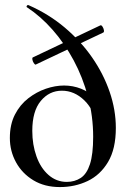

<svg xmlns="http://www.w3.org/2000/svg" viewBox="-20 -746 510 779"><path d="M378 -225Q363 -299 322.5 -338.5Q282 -378 231 -378Q180 -378 145.5 -336.5Q111 -295 111 -215Q111 -159 128 -111.5Q145 -64 177 -36Q209 -8 251 -8Q283 -8 307.5 -24Q332 -40 345 -80Q358 -120 358 -191Q358 -274 337 -353Q316 -432 279 -501Q242 -570 193.5 -625Q145 -680 90 -716Q86 -718 89 -722.5Q92 -727 96 -725Q178 -689 243 -634Q308 -579 354 -512.5Q400 -446 425 -373Q450 -300 450 -227Q450 -142 418.5 -89Q387 -36 335.5 -11.5Q284 13 223 13Q161 13 115.5 -14.5Q70 -42 45 -87.5Q20 -133 20 -186Q20 -241 40.5 -281Q61 -321 94.5 -347Q128 -373 166 -386Q204 -399 240 -399Q276 -399 309 -386Q342 -373 367 -347ZM125 -484Q122 -483 117.5 -489.5Q113 -496 111.5 -503.5Q110 -511 113 -513L387 -643Q391 -645 395.5 -638.5Q400 -632 401.5 -624Q403 -616 399 -614Z"/></svg>

Font: Cormorant Garamond Light SemiBold
Style: Regular
Weight: 600
Version: Version 4.001